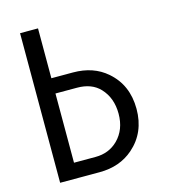

<svg xmlns="http://www.w3.org/2000/svg" viewBox="-109 -820 804 908"><g transform="rotate(-15 293.0 -366.0)"><path d="M73.2 0V-732.4H161.1V-488.3H266.6Q366.7 -488.3 431.6 -431.6Q512.7 -361.8 512.7 -244.1Q512.7 -128.4 432.1 -58.1Q365.7 0 266.6 0ZM161.1 -74.7H266.6Q332.5 -74.7 376.5 -118.2Q424.8 -166.5 424.8 -244.1Q424.8 -321.8 378.4 -371.1Q338.4 -413.6 266.6 -413.6H161.1Z"/></g></svg>

Font: Consola Mono
Style: Book
Weight: 400
Monospace: yes
Version: Version 2.001